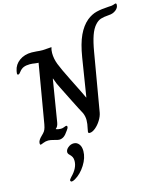

<svg xmlns="http://www.w3.org/2000/svg" viewBox="-167 -1007 1223 1457"><g transform="rotate(-15 444.5 -278.5)"><path d="M428 -1Q428 -4 432 -24Q441 -62 441 -91Q441 -120 429 -148Q409 -184 372 -258L309 -384Q293 -413 277 -460H275L221 -130Q216 -99 198 -86V-84Q217 -77 236 -77Q250 -77 262.5 -82.5Q275 -88 280 -88Q288 -88 288 -79Q288 -68 275 -52Q255 -22 238.5 -11Q222 0 203 0Q191 0 165 -8Q137 -16 120 -16Q99 -16 80 -8Q61 0 57 0Q51 0 51 -12Q51 -35 82 -64Q98 -79 105.5 -90Q113 -101 118 -119Q123 -137 129 -176L202 -605H196Q190 -605 176 -607Q154 -611 134 -611Q105 -611 85.5 -603Q66 -595 50 -574Q45 -567 40 -562.5Q35 -558 30 -558Q22 -558 22 -568Q22 -575 23.5 -581Q25 -587 25 -589Q34 -636 74 -665Q114 -694 171 -694Q183 -694 209 -692Q232 -689 257 -689Q266 -689 302 -692Q320 -694 327 -694Q320 -674 320 -649Q320 -604 337.5 -559Q355 -514 402 -420L454 -316L468 -287Q476 -271 482 -257H484L532 -558Q549 -663 578.5 -726Q608 -789 651 -825Q688 -855 728 -865Q768 -875 827 -878Q850 -878 862 -882Q868 -884 873.5 -886Q879 -888 882 -888Q889 -888 889 -877Q889 -853 865.5 -835Q842 -817 811 -816Q769 -813 746 -805.5Q723 -798 702 -775Q677 -748 660 -699.5Q643 -651 630 -574L552 -119Q547 -91 528 -60.5Q509 -30 484.5 -10Q460 10 440 10Q433 10 430.5 7.5Q428 5 428 -1ZM202 320Q202 316 206 310.5Q210 305 218 296Q273 241 273 185Q273 166 267 154.5Q261 143 250 132Q236 120 236 107Q236 88 256 71.5Q276 55 300 55Q325 55 341 75Q357 95 357 130Q357 183 322 238.5Q287 294 238 322Q222 331 213 331Q208 331 205 327.5Q202 324 202 320Z"/></g></svg>

Font: Charm
Style: Bold
Weight: 700
Designer: Katatrad Aksorn Co.,Ltd.
Foundry: Cadson Demak Co.,Ltd.
Version: Version 1.001